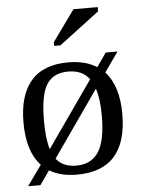

<svg xmlns="http://www.w3.org/2000/svg" viewBox="-53 -737 606 820"><g transform="rotate(-5 250.0 -327.0)"><path d="M464.8 -499 404.8 -414.1Q461.9 -352.1 461.9 -231.9Q461.9 9.8 247.1 9.8Q176.3 9.8 128.9 -19L86.9 41H34.2L96.2 -45.9Q38.1 -106.9 38.1 -231.9Q38.1 -348.1 90.8 -409.7Q143.6 -471.2 251 -471.2Q323.7 -471.2 373 -439.9L414.1 -499ZM126 -231.9Q126 -153.3 140.1 -108.9L337.9 -391.1Q307.6 -432.1 247.1 -432.1Q183.1 -432.1 154.5 -386.7Q126 -341.3 126 -231.9ZM374 -231.9Q374 -303.7 358.9 -349.1L161.1 -65.9Q190.4 -28.8 247.1 -28.8Q311.5 -28.8 342.8 -76.7Q374 -124.5 374 -231.9ZM197.3 -546.4V-562.5L293 -695.3H397V-677.2L224.1 -546.4Z"/></g></svg>

Font: Tinos
Style: Regular
Weight: 400
Designer: Steve Matteson
Foundry: Monotype Imaging Inc.
Version: Version 1.23